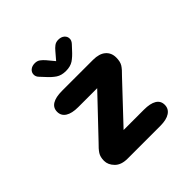

<svg xmlns="http://www.w3.org/2000/svg" viewBox="-175 -821 969 969"><g transform="rotate(-45 309.5 -336.0)"><path d="M107 -76.5Q107 -103.5 118.2 -121Q129.5 -138.5 154.5 -162.5L342 -360H206.5Q162 -360 138.2 -375.2Q114.5 -390.5 114.5 -418.5Q114.5 -447 138.2 -461.5Q162 -476 206.5 -476H428Q472.5 -476 496 -455.8Q519.5 -435.5 519.5 -401.5Q519.5 -372 508.8 -355Q498 -338 472.5 -313.5L287 -116.5H432Q477 -116.5 500.5 -102.2Q524 -88 524 -59.5Q524 -31.5 500.5 -15.8Q477 0 432 0H199Q154 0 130.5 -24Q107 -48 107 -76.5ZM409 -608 389.5 -587Q365.5 -560 344.8 -546.2Q324 -532.5 292 -532.5Q260.5 -532.5 239.5 -546.5Q218.5 -560.5 195 -587L175.5 -608Q163.5 -620 163.5 -634.5Q163.5 -651 176 -661.5Q188.5 -672 208.5 -672Q225.5 -672 237.2 -663.2Q249 -654.5 260 -641.5L292 -603L324.5 -641Q335 -654 347 -663Q359 -672 376 -672Q396 -672 408.5 -661.5Q421 -651 421 -634.5Q421 -621 409 -608Z"/></g></svg>

Font: Sono ExtraLight Monospace
Style: Bold
Weight: 700
Version: Version 2.112